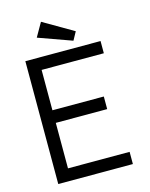

<svg xmlns="http://www.w3.org/2000/svg" viewBox="-118 -867 737 942"><g transform="rotate(-15 250.0 -395.5)"><path d="M59 -624H441V-562H125V-357H386V-293H125V-62H438V0H59ZM143 -721 183 -791 336 -702 313 -660Z"/></g></svg>

Font: Vazir Code
Style: Code
Weight: 400
Foundry: DejaVu fonts team - Redesigned by Saber Rastikerdar
Version: Version 1.1.2